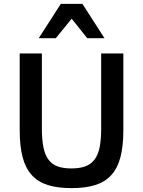

<svg xmlns="http://www.w3.org/2000/svg" viewBox="-20 -950 734 985"><path d="M612.8 -282.2Q612.8 -200.2 597.9 -143.6Q583 -86.9 551 -51.8Q519 -16.6 468.8 -0.7Q418.5 15.1 347.2 15.1Q275.9 15.1 225.3 -0.7Q174.8 -16.6 142.8 -52Q110.8 -87.4 95.9 -144Q81.1 -200.7 81.1 -282.2V-675.8H194.8V-292Q194.8 -233.4 202.9 -194.1Q210.9 -154.8 229 -130.6Q247.1 -106.4 275.9 -96.2Q304.7 -85.9 346.2 -85.9Q388.2 -85.9 417.2 -96.4Q446.3 -106.9 464.6 -130.9Q482.9 -154.8 491 -193.8Q499 -232.9 499 -290V-675.8H612.8ZM427.7 -753.9 347.7 -854 266.1 -753.9H178.7L292 -930.2H402.8L516.1 -753.9Z"/></svg>

Font: Lorenzo Sans Medium
Style: Regular
Weight: 500
Foundry: Intel Corporation
Version: Version 1.00; ttfautohint (v1.5)